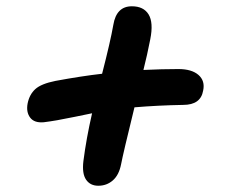

<svg xmlns="http://www.w3.org/2000/svg" viewBox="-20 -613 740 617"><path d="M121.1 -220.2Q90.3 -217.3 76.9 -235.1Q63.5 -252.9 68.8 -280.8Q74.7 -309.6 93.5 -326.7Q112.3 -343.8 158.2 -353Q243.2 -368.7 308.1 -376Q335 -480.5 344.2 -533.2Q354 -592.8 403.8 -592.8Q441.4 -592.8 457.5 -566.7Q473.6 -540.5 462.9 -486.8Q453.1 -436.5 440.9 -388.2Q501 -391.1 553.2 -391.1Q596.2 -391.1 617.9 -372.1Q639.6 -353 632.8 -321.8Q625 -275.9 568.8 -275.9Q486.8 -274.4 412.1 -268.1Q376 -121.1 369.1 -85Q362.3 -50.3 342.5 -33.2Q322.8 -16.1 295.9 -16.1Q270 -16.1 256.6 -35.6Q243.2 -55.2 248 -95.2Q257.3 -168 275.9 -249Q256.8 -245.1 221.4 -237.8Q186 -230.5 163.6 -226.6Q141.1 -222.7 121.1 -220.2Z"/></svg>

Font: Shantell Sans Irregular Bouncy
Style: Italic
Weight: 600
Italic angle: -11.31°
Designer: Stephen Nixon, Anya Danilova, Shantell Martin
Foundry: Arrow Type
Version: Version 1.006;[9816181b4]